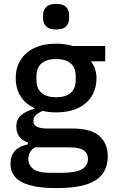

<svg xmlns="http://www.w3.org/2000/svg" viewBox="-20 -757 584 989"><path d="M535 49Q535 103 507.5 139.5Q480 176 422 194Q364 212 270 212Q186 212 133.5 197Q81 182 57.5 154Q34 126 34 87Q34 44 57.5 19.5Q81 -5 123 -13V-24Q94 -33 79 -54Q64 -75 64 -104Q64 -144 91.5 -165.5Q119 -187 157 -196V-200Q110 -222 85.5 -262Q61 -302 61 -354Q61 -407 85.5 -447Q110 -487 156.5 -509.5Q203 -532 268 -532Q291 -532 313.5 -529Q336 -526 355 -520H522V-441H449V-439Q460 -428 468.5 -405Q477 -382 477 -354Q477 -302 452.5 -262Q428 -222 381.5 -200Q335 -178 269 -178Q250 -178 232.5 -180Q215 -182 201 -186Q182 -179 167 -166.5Q152 -154 152 -134Q152 -113 170.5 -104Q189 -95 224 -95H352Q448 -95 491.5 -57Q535 -19 535 49ZM269 -256Q317 -256 343.5 -278Q370 -300 370 -344V-365Q370 -409 343.5 -431Q317 -453 269 -453Q221 -453 194.5 -431Q168 -409 168 -365V-344Q168 -300 194.5 -278Q221 -256 269 -256ZM433 61Q433 33 411.5 17.5Q390 2 337 2H161Q143 12 134.5 27.5Q126 43 126 62Q126 93 151 113Q176 133 237 133H305Q369 133 401 115Q433 97 433 61ZM269 -605Q234 -605 218 -621Q202 -637 202 -662V-680Q202 -705 218 -721Q234 -737 269 -737Q305 -737 320.5 -721Q336 -705 336 -680V-662Q336 -637 320.5 -621Q305 -605 269 -605Z"/></svg>

Font: IBM Plex Sans Medium
Style: Regular
Weight: 500
Designer: Mike Abbink, Paul van der Laan, Pieter van Rosmalen
Foundry: Bold Monday
Version: Version 3.201